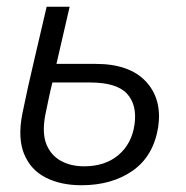

<svg xmlns="http://www.w3.org/2000/svg" viewBox="-20 -541 550 568"><path d="M221 7Q160 7 115.5 -15.5Q71 -38 51.5 -85Q32 -132 46 -204Q62 -283 81 -362.5Q100 -442 118 -521H186Q176 -479 166.5 -436.5Q157 -394 147 -352H263Q363 -352 411.5 -300Q460 -248 448 -165Q434 -79 372.5 -36Q311 7 221 7ZM114 -201Q104 -148 117 -115Q130 -82 159.5 -65.5Q189 -49 229 -49Q291 -49 330.5 -82.5Q370 -116 378 -173Q386 -231 355.5 -264Q325 -297 246 -297H135Q129 -273 124 -249Q119 -225 114 -201Z"/></svg>

Font: Raleway
Style: Italic
Weight: 400
Italic angle: -12°
Designer: Matt McInerney, Pablo Impallari, Rodrigo Fuenzalida
Foundry: Matt McInerney, Pablo Impallari, Rodrigo Fuenzalida
Version: Version 4.026